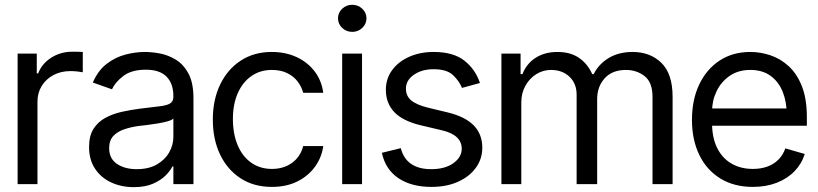

<svg xmlns="http://www.w3.org/2000/svg" viewBox="-20 -770 3420 803"><path d="M53.7 0V-545.9H133.8V-462.9H139.6Q154.8 -503.4 194.1 -528.6Q233.4 -553.7 282.2 -553.7Q291.5 -553.7 305.2 -553.5Q318.8 -553.2 326.2 -552.7V-467.8Q321.8 -468.8 306.6 -470.7Q291.5 -472.7 274.4 -472.7Q234.9 -472.7 203.6 -456.1Q172.4 -439.5 154.5 -410.6Q136.7 -381.8 136.7 -344.7V0Z M539.1 12.7Q487.3 12.7 444.8 -7.1Q402.3 -26.9 377.4 -64.5Q352.5 -102.1 352.5 -155.3Q352.5 -202.1 371.1 -231.2Q389.6 -260.3 420.7 -277.1Q451.7 -293.9 489 -302.2Q526.4 -310.5 564.5 -315.4Q614.3 -321.8 645.3 -325.2Q676.3 -328.6 690.7 -336.9Q705.1 -345.2 705.1 -365.2V-368.2Q705.1 -420.4 676.5 -449.5Q647.9 -478.5 589.8 -478.5Q530.3 -478.5 496.1 -452.4Q461.9 -426.3 448.2 -396.5L368.2 -424.8Q389.6 -474.6 425.5 -502.4Q461.4 -530.3 503.7 -541.5Q545.9 -552.7 586.9 -552.7Q613.3 -552.7 647.5 -546.6Q681.6 -540.5 714.1 -521.2Q746.6 -502 767.8 -463.1Q789.1 -424.3 789.1 -359.4V0H705.1V-74.2H701.2Q692.9 -56.6 672.9 -36.4Q652.8 -16.1 619.9 -1.7Q586.9 12.7 539.1 12.7ZM551.8 -62.5Q601.6 -62.5 635.7 -82Q669.9 -101.6 687.5 -132.6Q705.1 -163.6 705.1 -197.3V-274.4Q699.7 -268.1 681.9 -262.9Q664.1 -257.8 640.9 -253.9Q617.7 -250 595.7 -247.3Q573.7 -244.6 560.5 -243.2Q527.8 -238.8 499.5 -229.2Q471.2 -219.7 453.9 -201.2Q436.5 -182.6 436.5 -150.4Q436.5 -106.9 469 -84.7Q501.5 -62.5 551.8 -62.5Z M1117.2 11.7Q1041 11.7 985.6 -24.7Q930.2 -61 900.1 -124.5Q870.1 -188 870.1 -269.5Q870.1 -353 900.9 -416.7Q931.6 -480.5 987.1 -516.6Q1042.5 -552.7 1116.2 -552.7Q1173.8 -552.7 1220 -531.5Q1266.1 -510.3 1295.7 -471.7Q1325.2 -433.1 1332 -381.8H1248Q1241.7 -406.7 1225.1 -428.7Q1208.5 -450.7 1181.4 -464.1Q1154.3 -477.5 1117.2 -477.5Q1068.4 -477.5 1031.7 -452.1Q995.1 -426.8 974.6 -380.6Q954.1 -334.5 954.1 -272.5Q954.1 -209.5 974.1 -162.4Q994.1 -115.2 1031 -89.4Q1067.9 -63.5 1117.2 -63.5Q1166.5 -63.5 1201.7 -89.1Q1236.8 -114.7 1248 -159.2H1332Q1325.2 -110.8 1297.1 -72.3Q1269 -33.7 1223.4 -11Q1177.7 11.7 1117.2 11.7Z M1411.1 0V-545.9H1494.1V0ZM1453.1 -636.7Q1428.7 -636.7 1411.1 -653.3Q1393.6 -669.9 1393.6 -693.4Q1393.6 -716.8 1411.1 -733.4Q1428.7 -750 1453.1 -750Q1477.5 -750 1495.1 -733.4Q1512.7 -716.8 1512.7 -693.4Q1512.7 -669.9 1495.1 -653.3Q1477.5 -636.7 1453.1 -636.7Z M1987.3 -422.9 1912.1 -402.3Q1901.4 -430.2 1875.2 -455.3Q1849.1 -480.5 1793.9 -480.5Q1744.1 -480.5 1710.9 -457.3Q1677.7 -434.1 1677.7 -399.4Q1677.7 -368.2 1700.4 -349.6Q1723.1 -331.1 1771.5 -319.3L1852.5 -299.8Q1925.3 -282.2 1961.2 -245.6Q1997.1 -209 1997.1 -152.3Q1997.1 -105.5 1970.2 -68.4Q1943.4 -31.2 1895.5 -9.8Q1847.7 11.7 1784.2 11.7Q1700.7 11.7 1646.2 -24.9Q1591.8 -61.5 1577.1 -130.9L1656.2 -150.4Q1667.5 -106.4 1699.5 -84.5Q1731.4 -62.5 1783.2 -62.5Q1841.3 -62.5 1876.2 -87.6Q1911.1 -112.8 1911.1 -147.5Q1911.1 -205.1 1830.1 -224.6L1739.3 -246.1Q1664.1 -264.2 1628.9 -301.3Q1593.8 -338.4 1593.8 -394.5Q1593.8 -440.9 1619.9 -476.6Q1646 -512.2 1691.4 -532.5Q1736.8 -552.7 1793.9 -552.7Q1875.5 -552.7 1921.6 -516.8Q1967.8 -481 1987.3 -422.9Z M2077.1 0V-545.9H2157.2V-460H2165Q2182.1 -503.9 2220.2 -528.3Q2258.3 -552.7 2311.5 -552.7Q2365.2 -552.7 2401.1 -528.3Q2437 -503.9 2457 -460H2462.9Q2484.4 -502.4 2526.1 -527.6Q2567.9 -552.7 2626 -552.7Q2699.2 -552.7 2746.1 -507.1Q2793 -461.4 2793 -365.2V0H2709V-365.2Q2709 -425.8 2675.8 -451.7Q2642.6 -477.5 2597.7 -477.5Q2540.5 -477.5 2509 -442.6Q2477.5 -407.7 2477.5 -355.5V0H2391.6V-374Q2391.6 -420.4 2361.8 -449Q2332 -477.5 2284.2 -477.5Q2251.5 -477.5 2223.1 -460Q2194.8 -442.4 2177.5 -411.6Q2160.2 -380.9 2160.2 -340.8V0Z M3128.9 11.7Q3050.3 11.7 2992.9 -23.4Q2935.5 -58.6 2904.8 -121.8Q2874 -185.1 2874 -268.6Q2874 -352.5 2904.3 -416.5Q2934.6 -480.5 2989.5 -516.6Q3044.4 -552.7 3118.2 -552.7Q3160.6 -552.7 3202.6 -538.6Q3244.6 -524.4 3279.1 -492.7Q3313.5 -460.9 3334 -408.7Q3354.5 -356.4 3354.5 -280.3V-244.1H2933.6V-316.4H3309.1L3270.5 -289.1Q3270.5 -343.8 3253.4 -386.2Q3236.3 -428.7 3202.4 -453.1Q3168.5 -477.5 3118.2 -477.5Q3067.9 -477.5 3032 -452.9Q2996.1 -428.2 2977.1 -388.7Q2958 -349.1 2958 -303.7V-255.9Q2958 -193.8 2979.5 -150.9Q3001 -107.9 3039.6 -85.7Q3078.1 -63.5 3128.9 -63.5Q3161.6 -63.5 3188.5 -73Q3215.3 -82.5 3234.9 -101.8Q3254.4 -121.1 3264.6 -149.4L3345.7 -126Q3333 -85 3303 -54Q3272.9 -22.9 3228.5 -5.6Q3184.1 11.7 3128.9 11.7Z"/></svg>

Font: Inter Tight
Style: Regular
Weight: 400
Designer: Rasmus Andersson
Foundry: rsms
Version: Version 3.002